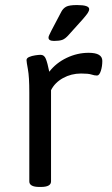

<svg xmlns="http://www.w3.org/2000/svg" viewBox="-20 -738 442 760"><path d="M136 2Q96 2 96 -20V-372Q96 -434 90.5 -463.5Q85 -493 85 -500Q85 -508 95.5 -512.5Q106 -517 119.5 -519Q133 -521 141 -521Q155 -521 161.5 -505Q168 -489 175 -454Q202 -489 244 -509Q286 -529 331 -529Q385 -529 385 -497Q385 -475 379 -457Q373 -439 364 -439Q354 -439 342 -443Q330 -447 301 -447Q262 -447 229.5 -429Q197 -411 182 -381V-20Q182 2 142 2ZM194 -576Q172 -576 172 -589Q172 -594 175.5 -600.5Q179 -607 183 -616L223 -692Q230 -705 242 -711.5Q254 -718 285 -718Q333 -718 333 -702Q333 -695 327 -686Q321 -677 306 -660L252 -600Q238 -584 226 -580Q214 -576 194 -576Z"/></svg>

Font: Asap Semi Expanded
Style: Regular
Weight: 400
Width: 6
Designer: Pablo Cosgaya
Foundry: Omnibus-Type
Version: Version 3.001; ttfautohint (v1.8.4.7-5d5b)